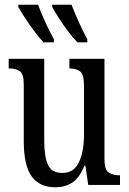

<svg xmlns="http://www.w3.org/2000/svg" viewBox="-20 -786 550 816"><path d="M215 10Q148 10 114.5 -36.5Q81 -83 81 -186V-428Q81 -472 64 -483.5Q47 -495 21 -495H17V-536H168V-188Q168 -120 184 -85.5Q200 -51 245 -51Q294 -51 315.5 -96.5Q337 -142 337 -215V-422Q337 -470 320.5 -482.5Q304 -495 278 -495H275V-536H424V-109Q424 -64 442.5 -52.5Q461 -41 486 -41H490V0H355L343 -82H339Q317 -29 286.5 -9.5Q256 10 215 10ZM309 -606Q291 -624 269.5 -652.5Q248 -681 229.5 -710Q211 -739 202 -756V-766H284Q297 -732 316 -690Q335 -648 351 -619V-606ZM165 -606Q148 -624 126.5 -652.5Q105 -681 86 -710Q67 -739 58 -756V-766H142Q154 -732 173.5 -690Q193 -648 209 -619V-606Z"/></svg>

Font: Noto Serif ExtraCondensed
Style: Regular
Weight: 400
Width: 2
Designer: Monotype Design Team
Foundry: Monotype Imaging Inc.
Version: Version 2.015